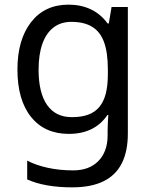

<svg xmlns="http://www.w3.org/2000/svg" viewBox="-20 -566 655 826"><path d="M275 -546Q328 -546 370.5 -526Q413 -506 443 -465H448L460 -536H530V9Q530 85 504 136.5Q478 188 425 214Q372 240 290 240Q232 240 183.5 231.5Q135 223 97 206V125Q135 145 186 156Q237 167 295 167Q364 167 403.5 126.5Q443 86 443 16V-5Q443 -17 444 -39.5Q445 -62 446 -71H442Q414 -30 372.5 -10Q331 10 276 10Q172 10 113.5 -63Q55 -136 55 -267Q55 -395 113.5 -470.5Q172 -546 275 -546ZM287 -472Q242 -472 210.5 -448Q179 -424 162.5 -378Q146 -332 146 -266Q146 -167 182.5 -114.5Q219 -62 289 -62Q330 -62 359 -72.5Q388 -83 407 -105.5Q426 -128 435 -163Q444 -198 444 -246V-267Q444 -340 427.5 -385Q411 -430 376 -451Q341 -472 287 -472Z"/></svg>

Font: hexguzrati15
Style: Regular
Weight: 400
Designer: Jelle Bosma - Monotype Design Team
Foundry: Monotype Imaging Inc.
Version: Version 2.006